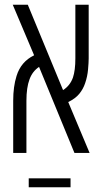

<svg xmlns="http://www.w3.org/2000/svg" viewBox="-20 -650 436 816"><path d="M36.1 0V-221.7Q36.1 -282.2 50.3 -327.1Q68.8 -387.7 125 -415L34.2 -629.9H98.1L248 -267.1Q277.8 -286.1 290 -320.3Q300.3 -351.1 300.3 -401.9V-629.9H356.9V-401.9Q356.9 -384.8 354.2 -354.7Q351.6 -324.7 341.8 -296.4Q333.5 -271.5 316.9 -251.2Q300.3 -231 270 -216.3L360.8 0H296.4L146 -365.7Q117.7 -346.7 105.5 -313Q92.3 -277.8 92.3 -221.7V0ZM102.1 146V107.9H279.8V146Z"/></svg>

Font: Open Sans Condensed Light
Style: Regular
Weight: 300
Width: 3
Designer: Monotype Design Team
Foundry: Monotype Imaging Inc.
Version: Version 3.003; ttfautohint (v1.8.4)